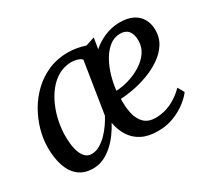

<svg xmlns="http://www.w3.org/2000/svg" viewBox="-115 -762 1067 971"><g transform="rotate(-30 419.0 -277.0)"><path d="M515 -563 504.5 -500Q538 -529 578 -545.8Q618 -562.5 661.5 -563.5Q711 -564 742.2 -548Q773.5 -532 788.5 -504.2Q803.5 -476.5 804 -442.5Q804.5 -396.5 782 -361.2Q759.5 -326 722.2 -300.5Q685 -275 641 -258.8Q597 -242.5 554.5 -234.5Q512 -226.5 478.5 -225.5Q476.5 -179.5 485.2 -140.2Q494 -101 517.8 -77.5Q541.5 -54 585 -54Q631.5 -54 675 -74.5Q718.5 -95 754 -131.5L775 -94.5Q761.5 -74.5 731 -50Q700.5 -25.5 657.2 -7.8Q614 10 561 10Q505 10 467 -9.8Q429 -29.5 407 -64.5Q385 -99.5 377.5 -144Q363.5 -117 343.5 -89.5Q323.5 -62 298.5 -39.5Q273.5 -17 244.5 -3.5Q215.5 10 184 10Q131.5 10 98.8 -16.2Q66 -42.5 50.5 -88.8Q35 -135 35 -195Q35 -244.5 49.2 -296.2Q63.5 -348 91 -395.8Q118.5 -443.5 158.5 -481.2Q198.5 -519 250 -541Q301.5 -563 364 -563Q389.5 -563 415.8 -558Q442 -553 463 -546ZM366 -192 413.5 -492.5Q402 -503 385.5 -507.5Q369 -512 350.5 -512Q309 -510.5 275.8 -491Q242.5 -471.5 217.2 -439.2Q192 -407 175 -367.2Q158 -327.5 149.5 -285Q141 -242.5 141 -203.5Q141 -156.5 149.2 -124Q157.5 -91.5 173.2 -74.5Q189 -57.5 212.5 -57.5Q237 -57.5 260.2 -71Q283.5 -84.5 303.8 -105.2Q324 -126 340 -149.2Q356 -172.5 366 -192ZM639 -513Q603.5 -513 575.5 -490.2Q547.5 -467.5 527.2 -431Q507 -394.5 495.2 -352.8Q483.5 -311 479.5 -272Q515.5 -273.5 554.5 -285.2Q593.5 -297 627.2 -318Q661 -339 682 -369Q703 -399 703 -437Q702.5 -475 686.5 -494Q670.5 -513 639 -513Z"/></g></svg>

Font: Merriweather 28pt
Style: Italic
Weight: 400
Italic angle: -7.8°
Version: Version 2.101